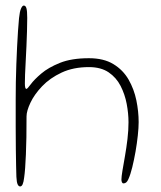

<svg xmlns="http://www.w3.org/2000/svg" viewBox="-20 -646 578 691"><path d="M52.5 25Q47 25 43.5 17.5Q40 10 39 -9.5Q38.5 -22 38 -47Q37.5 -72 37 -108Q36.5 -144 36.5 -189.5Q36.5 -235 36.5 -288.5Q36.5 -318 37 -350.2Q37.5 -382.5 38.8 -414.8Q40 -447 41.5 -477.5Q43 -508 44.8 -534.5Q46.5 -561 48.5 -581Q51 -605 55.8 -615.5Q60.5 -626 65.5 -626Q72.5 -626 75.2 -616Q78 -606 78 -581.5Q78 -561 77.2 -534.5Q76.5 -508 75.2 -480Q74 -452 72.5 -425.5Q71 -399 70.2 -378Q69.5 -357 69.5 -345.5Q69.5 -326 75 -326Q78.5 -326 90.8 -342.8Q103 -359.5 128.5 -381.2Q154 -403 195.8 -419.8Q237.5 -436.5 300 -436.5Q353.5 -436.5 388.2 -415.2Q423 -394 442.8 -359.5Q462.5 -325 470.8 -284.8Q479 -244.5 479 -206.5Q479 -186.5 476 -158.5Q473 -130.5 467.8 -100.5Q462.5 -70.5 456 -44Q449.5 -17.5 442 -1Q438.5 7 434.2 10.5Q430 14 424.5 14Q420.5 14 418.8 9.8Q417 5.5 417 0.5Q417 -10 420.8 -32.5Q424.5 -55 429.8 -84.5Q435 -114 438.8 -145.8Q442.5 -177.5 442.5 -206Q442.5 -237.5 436 -272Q429.5 -306.5 414 -336.8Q398.5 -367 370.8 -385.8Q343 -404.5 300 -404.5Q244 -404.5 201.8 -384.8Q159.5 -365 131.5 -335.5Q103.5 -306 89.5 -276.2Q75.5 -246.5 75.5 -227Q75.5 -186.5 75 -152Q74.5 -117.5 73.2 -89.8Q72 -62 70.5 -41.5Q69 -21 67 -7.5Q65 9.5 61.5 17.2Q58 25 52.5 25Z"/></svg>

Font: Gluten Thin
Style: Regular
Weight: 100
Designer: Tyler Finck
Foundry: Etcetera Type Company
Version: Version 1.300